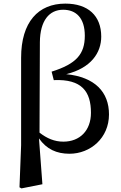

<svg xmlns="http://www.w3.org/2000/svg" viewBox="-20 -833 673 1064"><path d="M88 205 99 211 215 188 196 -66C238 -6 294 19 365 19C481 19 584 -68 584 -199C584 -323 506 -406 347 -422C485 -456 541 -541 541 -630C541 -746 468 -813 342 -813C192 -813 97 -711 97 -513V-28ZM199 -98 201 -599C202 -719 253 -779 330 -779C402 -779 450 -733 450 -635C450 -534 404 -479 266 -436L278 -389C434 -396 484 -325 484 -208C484 -109 422 -48 331 -48C282 -48 240 -66 199 -98Z"/></svg>

Font: Noto Serif JP SemiBold
Style: Regular
Weight: 600
Designer: Ryoko NISHIZUKA 西塚涼子 (kana & ideographs); Frank Grießhammer (Latin, Greek & Cyrillic); Wenlong ZHANG 张文龙 (bopomofo); San
Foundry: Adobe
Version: Version 2.001;hotconv 1.1.0;makeotfexe 2.6.0